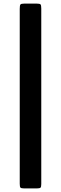

<svg xmlns="http://www.w3.org/2000/svg" viewBox="-20 -800 340 1070"><path d="M116 -780H183Q201.5 -780 205.8 -775.5Q210 -771 210 -752.5V225.5Q210 241 206 245.5Q202 250 185.5 250H115Q98 250 94 245.5Q90 241 90 224V-750.5Q90 -769.5 93.8 -774.8Q97.5 -780 116 -780Z"/></svg>

Font: Besley* Narrow
Style: Bold
Weight: 700
Width: 4
Designer: Owen Earl
Foundry: indestructible type*
Version: Version 3.000; ttfautohint (v1.8.3)